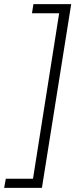

<svg xmlns="http://www.w3.org/2000/svg" viewBox="-76 -725 402 925"><path d="M-56 180 -48 136H83L209 -661H78L85 -705H267L126 180Z"/></svg>

Font: Nunito Sans 7pt ExtraLight
Style: Italic
Weight: 250
Italic angle: -9°
Designer: Vernon Adams
Foundry: Vernon Adams
Version: Version 3.101;gftools[0.9.27]